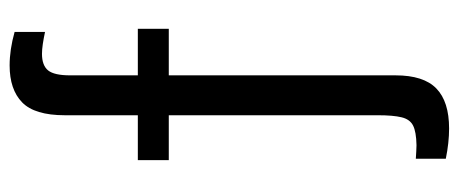

<svg xmlns="http://www.w3.org/2000/svg" viewBox="-296 -615 949 397"><g transform="rotate(-90 178.5 -416.5)"><path d="M111.3 37.6Q96.7 37.6 81.1 35.9Q65.4 34.2 48.8 30.8V-31.2Q56.6 -30.8 63.7 -30.3Q70.8 -29.8 76.7 -29.8Q104.5 -30.3 117.4 -36.9Q130.4 -43.5 134.5 -60.8Q138.7 -78.1 138.7 -109.4V-542H45.9V-606H138.7V-756.8Q138.7 -819.3 165.3 -845.2Q191.9 -871.1 241.7 -871.1Q274.4 -871.1 311 -860.8V-797.9Q297.4 -800.8 285.9 -802.5Q274.4 -804.2 265.6 -804.2Q241.7 -804.2 231.4 -791.5Q221.2 -778.8 221.2 -746.1V-606H317.4V-542H221.2V-73.2Q221.2 -15.1 194.1 11.2Q167 37.6 111.3 37.6Z"/></g></svg>

Font: AntonioLight
Style: Regular
Weight: 300
Designer: Vernon Adams
Foundry: Vernon Adams
Version: Version 1.002